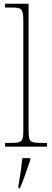

<svg xmlns="http://www.w3.org/2000/svg" viewBox="-20 -780 277 1021"><path d="M7 0H230V-20H209C136 -20 132 -24 132 -94V-760H7V-740H37C97 -740 104 -736 104 -662V-94C104 -24 100 -20 27 -20H7ZM78 208V221H86C104 182 126 113 141 71V61H99C94 108 87 158 78 208Z"/></svg>

Font: Noto Serif Thai SemiCondensed Thin
Style: Regular
Weight: 100
Width: 4
Designer: Monotype Design Team
Foundry: Monotype Imaging Inc.
Version: Version 2.002